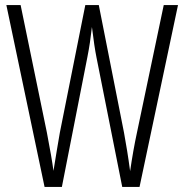

<svg xmlns="http://www.w3.org/2000/svg" viewBox="-20 -734 723 754"><path d="M679 -714H623L518 -214C508 -168 499 -117 491 -62C483 -122 476 -163 467 -213L368 -714H315L215 -213C209 -177 198 -115 190 -63C186 -94 177 -147 164 -214L61 -714H5L155 0H223L323 -509C331 -549 336 -584 341 -628C348 -572 353 -538 359 -508L460 0H528Z"/></svg>

Font: Noto Sans Gurmukhi UI ExtraCondensed Light
Style: Regular
Weight: 300
Width: 2
Designer: Jelle Bosma - Monotype Design Team
Foundry: Monotype Imaging Inc.
Version: Version 2.004